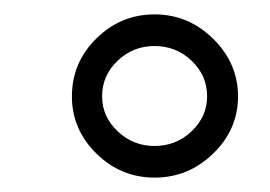

<svg xmlns="http://www.w3.org/2000/svg" viewBox="-20 -827 376 267"><path d="M311 -693Q311 -647 276.5 -613.5Q242 -580 195 -580Q148 -580 114 -613.5Q80 -647 80 -693Q80 -740 114 -773.5Q148 -807 195 -807Q242 -807 276.5 -773Q311 -739 311 -693ZM122 -693Q122 -665 143.5 -644.5Q165 -624 195 -624Q225 -624 246.5 -644.5Q268 -665 268 -693Q268 -722 246.5 -742.5Q225 -763 195 -763Q165 -763 143.5 -742.5Q122 -722 122 -693Z"/></svg>

Font: Montserrat
Style: Regular
Weight: 400
Designer: Julieta Ulanovsky
Foundry: Julieta Ulanovsky
Version: Version 6.001